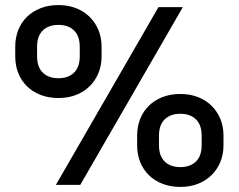

<svg xmlns="http://www.w3.org/2000/svg" viewBox="-20 -728 940 756"><path d="M210 -342Q172 -342 140.5 -354Q109 -366 86.5 -388Q64 -410 52 -440Q40 -470 40 -506V-544Q40 -580 52 -610Q64 -640 86.5 -662Q109 -684 140.5 -696Q172 -708 210 -708Q248 -708 279 -696Q310 -684 332.5 -662Q355 -640 367.5 -610Q380 -580 380 -544V-506Q380 -470 367.5 -440Q355 -410 332.5 -388Q310 -366 279 -354Q248 -342 210 -342ZM210 -420Q249 -420 271.5 -442Q294 -464 294 -506V-544Q294 -586 271.5 -608Q249 -630 210 -630Q171 -630 148.5 -608Q126 -586 126 -544V-506Q126 -464 148.5 -442Q171 -420 210 -420ZM690 8Q652 8 620.5 -4Q589 -16 566.5 -38Q544 -60 532 -90Q520 -120 520 -156V-194Q520 -230 532 -260Q544 -290 566.5 -312Q589 -334 620.5 -346Q652 -358 690 -358Q728 -358 759 -346Q790 -334 812.5 -312Q835 -290 847.5 -260Q860 -230 860 -194V-156Q860 -120 847.5 -90Q835 -60 812.5 -38Q790 -16 759 -4Q728 8 690 8ZM690 -70Q729 -70 751.5 -92Q774 -114 774 -156V-194Q774 -236 751.5 -258Q729 -280 690 -280Q651 -280 628.5 -258Q606 -236 606 -194V-156Q606 -114 628.5 -92Q651 -70 690 -70ZM604 -700H700L296 0H200Z"/></svg>

Font: Retni Sans Medium
Style: Regular
Weight: 500
Designer: Vitaly Kuzmin
Foundry: ParaType Ltd.
Version: Version 1.00;March 2, 2019;FontCreator 11.5.0.2425 64-bit; t